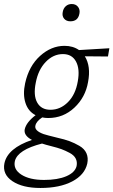

<svg xmlns="http://www.w3.org/2000/svg" viewBox="-76 -646 564 955"><path d="M274 -540Q254 -540 243 -553Q232 -566 236 -586Q239 -604 251 -615Q263 -626 281 -626Q301 -626 312 -612Q323 -598 319 -578Q312 -540 274 -540ZM468 -406 461 -365 346 -366Q377 -316 362 -238Q349 -162 294 -110.5Q239 -59 164 -59Q148 -59 134 -62Q104 -42 100 -21Q94 4 141 21Q156 26 209 39Q245 47 269.5 56Q294 65 319 79.5Q344 94 354 116.5Q364 139 358 168Q345 224 283 256.5Q221 289 125 289Q36 289 -14.5 255Q-65 221 -54 166Q-38 91 83 50Q41 28 47 -3Q55 -38 101 -73Q64 -92 50.5 -134.5Q37 -177 49 -232Q68 -318 123.5 -368Q179 -418 245 -418Q287 -418 317 -397ZM311 -242Q322 -303 302 -340Q282 -377 237 -377Q189 -377 151.5 -338Q114 -299 102 -235Q89 -172 109 -136Q129 -100 175 -100Q224 -100 262 -138Q300 -176 311 -242ZM305 180Q309 159 300.5 142.5Q292 126 270.5 114.5Q249 103 230 96Q211 89 179 81Q151 74 133 68Q12 99 -2 155Q-11 196 30 222.5Q71 249 143 249Q211 249 254 230.5Q297 212 305 180Z"/></svg>

Font: EauTestText Semilight
Style: Italic
Weight: 300
Italic angle: -12°
Designer: Christian Thalmann (Catharsis Fonts)
Version: Version 0.001;PS 000.001;hotconv 1.0.88;makeotf.lib2.5.64775